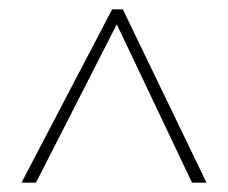

<svg xmlns="http://www.w3.org/2000/svg" viewBox="-20 -735 488 411"><path d="M26 -344 220 -715H243L422 -344H391L230 -683L57 -344Z"/></svg>

Font: Noto Sans Lao Looped Condensed Thin
Style: Regular
Weight: 100
Width: 3
Designer: Mark Frömberg, Ben Mitchell
Foundry: The Fontpad Ltd
Version: Version 1.002; ttfautohint (v1.8.4.7-5d5b)